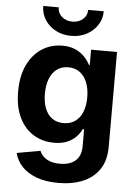

<svg xmlns="http://www.w3.org/2000/svg" viewBox="-63 -800 745 1062"><g transform="rotate(5 310.0 -269.0)"><path d="M301.3 214.4Q231.4 214.4 180.7 195.8Q129.9 177.2 99.1 144.5Q68.4 111.8 57.6 69.3L188 45.9Q194.3 62.5 208.5 76.7Q222.7 90.8 245.6 99.4Q268.6 107.9 300.8 107.9Q356 107.9 387 81.1Q418 54.2 418 -0.5V-93.8H410.2Q398.4 -68.8 378.4 -48.8Q358.4 -28.8 328.9 -16.8Q299.3 -4.9 258.3 -4.9Q194.8 -4.9 144.5 -35.4Q94.2 -65.9 65.2 -125Q36.1 -184.1 36.1 -269.5Q36.1 -357.4 65.7 -418.5Q95.2 -479.5 145.5 -511.7Q195.8 -543.9 258.3 -543.9Q300.3 -543.9 330.6 -530.5Q360.8 -517.1 381.3 -495.4Q401.9 -473.6 414.1 -449.7H418V-535.6H562V-9.8Q562 66.9 528.6 116.5Q495.1 166 436.5 190.2Q377.9 214.4 301.3 214.4ZM301.3 -117.7Q338.4 -117.7 365 -136.2Q391.6 -154.8 405.8 -189.2Q419.9 -223.6 419.9 -271Q419.9 -318.4 405.8 -353.5Q391.6 -388.7 365.2 -408.2Q338.9 -427.7 301.3 -427.7Q264.2 -427.7 238 -408.2Q211.9 -388.7 198.2 -353.5Q184.6 -318.4 184.6 -271Q184.6 -223.6 198.2 -189.2Q211.9 -154.8 238 -136.2Q264.2 -117.7 301.3 -117.7ZM301.3 -602.1Q253.4 -602.1 215.6 -622.1Q177.7 -642.1 155.5 -676.5Q133.3 -710.9 133.3 -753.4H219.2Q219.2 -722.2 242.4 -701.7Q265.6 -681.2 301.3 -681.2Q336.4 -681.2 359.6 -701.7Q382.8 -722.2 382.8 -753.4H469.2Q469.2 -710.9 447 -676.8Q424.8 -642.6 387 -622.3Q349.1 -602.1 301.3 -602.1Z"/></g></svg>

Font: Inter 20pt
Style: Bold
Weight: 700
Version: Version 4.001;git-66647c0bb